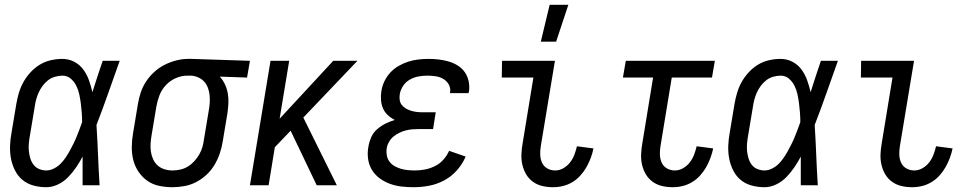

<svg xmlns="http://www.w3.org/2000/svg" viewBox="-20 -774 4040 802"><path d="M173 8Q146 8 120 1Q94 -6 74.5 -22Q55 -38 43 -61.5Q31 -85 26 -111Q21 -137 22 -164.5Q23 -192 28 -219L48 -339Q52 -363 59 -386.5Q66 -410 78 -431.5Q90 -453 107.5 -472Q125 -491 146.5 -504Q168 -517 192.5 -522.5Q217 -528 240 -528Q267 -528 290 -516Q313 -504 328 -483.5Q343 -463 351.5 -439Q360 -415 366 -389L367 -392Q377 -424 387.5 -456Q398 -488 409 -520H480Q456 -453 432.5 -386Q409 -319 383 -252Q387 -189 389.5 -126Q392 -63 396 0H325Q325 -30 325 -60Q325 -90 325 -120Q313 -97 298 -75Q283 -53 264.5 -34Q246 -15 222 -3.5Q198 8 173 8ZM174 -62Q189 -62 205 -70Q221 -78 232.5 -89.5Q244 -101 253.5 -115Q263 -129 271 -143.5Q279 -158 286.5 -173Q294 -188 300 -203Q306 -218 312 -233.5Q318 -249 323 -264Q323 -284 321.5 -303.5Q320 -323 317.5 -342.5Q315 -362 311 -380.5Q307 -399 298.5 -416Q290 -433 275.5 -445.5Q261 -458 241 -458Q226 -458 210 -453.5Q194 -449 181 -439Q168 -429 158 -415.5Q148 -402 141.5 -387.5Q135 -373 131 -358Q127 -343 125 -328L105 -208Q102 -192 100.5 -175.5Q99 -159 100.5 -143.5Q102 -128 106.5 -113Q111 -98 120 -86Q129 -74 143.5 -68Q158 -62 174 -62Z M700 8Q671 8 643.5 2Q616 -4 594.5 -19.5Q573 -35 558 -57.5Q543 -80 536.5 -106.5Q530 -133 530.5 -162Q531 -191 536 -219L556 -339Q560 -364 568 -388Q576 -412 590.5 -434Q605 -456 625 -474Q645 -492 668 -503.5Q691 -515 716 -521.5Q741 -528 765 -528H781L1024 -520L1012 -450L898 -454Q911 -440 919.5 -422Q928 -404 931.5 -384Q935 -364 934 -343Q933 -322 930 -301L910 -181Q906 -156 897.5 -131.5Q889 -107 875.5 -84.5Q862 -62 842 -43.5Q822 -25 798.5 -13Q775 -1 749.5 3.5Q724 8 700 8ZM700 -62Q716 -62 732.5 -65.5Q749 -69 764 -78Q779 -87 791 -100Q803 -113 812 -128.5Q821 -144 825.5 -160Q830 -176 832 -192L852 -312Q855 -328 856 -344.5Q857 -361 855.5 -376.5Q854 -392 848.5 -407Q843 -422 833 -433Q823 -444 808.5 -450.5Q794 -457 779 -458H762Q738 -458 714 -447.5Q690 -437 672.5 -418Q655 -399 646 -375.5Q637 -352 633 -328L613 -208Q610 -191 609 -173.5Q608 -156 610.5 -139.5Q613 -123 620 -108Q627 -93 639 -82.5Q651 -72 667 -67Q683 -62 700 -62Z M1303 0 1194 -228 1128 -159 1102 0H1024L1110 -520H1188L1148 -278L1372 -520H1473L1247 -283L1387 0Z M1707 8Q1681 8 1656 5Q1631 2 1608 -6.5Q1585 -15 1565.5 -29.5Q1546 -44 1533.5 -64.5Q1521 -85 1517.5 -110.5Q1514 -136 1519 -162Q1522 -181 1530.5 -200.5Q1539 -220 1555 -234Q1571 -248 1590 -257.5Q1609 -267 1629 -273Q1613 -281 1600 -293Q1587 -305 1580 -321Q1573 -337 1571.5 -355.5Q1570 -374 1573 -393Q1576 -414 1585.5 -434Q1595 -454 1610 -470.5Q1625 -487 1645 -498.5Q1665 -510 1685.5 -516.5Q1706 -523 1727.5 -525.5Q1749 -528 1770 -528Q1792 -528 1813 -525.5Q1834 -523 1854.5 -517Q1875 -511 1892.5 -500Q1910 -489 1921.5 -472.5Q1933 -456 1937.5 -435Q1942 -414 1939 -392L1937 -385H1859L1860 -388Q1863 -406 1854.5 -421Q1846 -436 1831.5 -444.5Q1817 -453 1799.5 -455.5Q1782 -458 1764 -458Q1746 -458 1727.5 -454.5Q1709 -451 1692 -441.5Q1675 -432 1664 -415.5Q1653 -399 1650 -381Q1648 -369 1649.5 -357Q1651 -345 1658 -336Q1665 -327 1675 -321Q1685 -315 1696.5 -311.5Q1708 -308 1720 -306.5Q1732 -305 1744 -305H1800L1789 -235H1733Q1719 -235 1704.5 -234Q1690 -233 1676 -229.5Q1662 -226 1648.5 -219.5Q1635 -213 1623.5 -203.5Q1612 -194 1604.5 -180.5Q1597 -167 1595 -153Q1593 -138 1596 -123.5Q1599 -109 1607.5 -98Q1616 -87 1628.5 -80Q1641 -73 1654.5 -69Q1668 -65 1683 -63.5Q1698 -62 1713 -62Q1734 -62 1755 -66Q1776 -70 1796.5 -80Q1817 -90 1832 -107Q1847 -124 1856 -144L1925 -120Q1912 -89 1888.5 -62.5Q1865 -36 1834.5 -20Q1804 -4 1771.5 2Q1739 8 1707 8Z M2290 8Q2267 8 2245.5 3Q2224 -2 2206.5 -14.5Q2189 -27 2178 -45.5Q2167 -64 2162 -85.5Q2157 -107 2158 -130Q2159 -153 2163 -175L2208 -450H2076L2077 -520H2298L2239 -164Q2236 -146 2236.5 -128Q2237 -110 2244 -94.5Q2251 -79 2266 -70.5Q2281 -62 2299 -62Q2317 -62 2333.5 -71.5Q2350 -81 2361.5 -96Q2373 -111 2379.5 -128.5Q2386 -146 2390 -163L2459 -154Q2455 -134 2447.5 -114Q2440 -94 2429.5 -75.5Q2419 -57 2404 -40.5Q2389 -24 2370.5 -13Q2352 -2 2331.5 3Q2311 8 2290 8ZM2239 -600 2276 -754H2354L2303 -600Z M2790 8Q2767 8 2745.5 3Q2724 -2 2706.5 -14.5Q2689 -27 2678 -45.5Q2667 -64 2662 -85.5Q2657 -107 2658 -130Q2659 -153 2663 -175L2708 -450H2582L2594 -520H2966L2954 -450H2786L2739 -164Q2736 -146 2736.5 -128Q2737 -110 2744 -94.5Q2751 -79 2766 -70.5Q2781 -62 2799 -62Q2817 -62 2833.5 -71.5Q2850 -81 2861.5 -96Q2873 -111 2879.5 -128.5Q2886 -146 2890 -163L2959 -154Q2955 -134 2947.5 -114Q2940 -94 2929.5 -75.5Q2919 -57 2904 -40.5Q2889 -24 2870.5 -13Q2852 -2 2831.5 3Q2811 8 2790 8Z M3173 8Q3146 8 3120 1Q3094 -6 3074.5 -22Q3055 -38 3043 -61.5Q3031 -85 3026 -111Q3021 -137 3022 -164.5Q3023 -192 3028 -219L3048 -339Q3052 -363 3059 -386.5Q3066 -410 3078 -431.5Q3090 -453 3107.5 -472Q3125 -491 3146.5 -504Q3168 -517 3192.5 -522.5Q3217 -528 3240 -528Q3267 -528 3290 -516Q3313 -504 3328 -483.5Q3343 -463 3351.5 -439Q3360 -415 3366 -389L3367 -392Q3377 -424 3387.5 -456Q3398 -488 3409 -520H3480Q3456 -453 3432.5 -386Q3409 -319 3383 -252Q3387 -189 3389.5 -126Q3392 -63 3396 0H3325Q3325 -30 3325 -60Q3325 -90 3325 -120Q3313 -97 3298 -75Q3283 -53 3264.5 -34Q3246 -15 3222 -3.5Q3198 8 3173 8ZM3174 -62Q3189 -62 3205 -70Q3221 -78 3232.5 -89.5Q3244 -101 3253.5 -115Q3263 -129 3271 -143.5Q3279 -158 3286.5 -173Q3294 -188 3300 -203Q3306 -218 3312 -233.5Q3318 -249 3323 -264Q3323 -284 3321.5 -303.5Q3320 -323 3317.5 -342.5Q3315 -362 3311 -380.5Q3307 -399 3298.5 -416Q3290 -433 3275.5 -445.5Q3261 -458 3241 -458Q3226 -458 3210 -453.5Q3194 -449 3181 -439Q3168 -429 3158 -415.5Q3148 -402 3141.5 -387.5Q3135 -373 3131 -358Q3127 -343 3125 -328L3105 -208Q3102 -192 3100.5 -175.5Q3099 -159 3100.5 -143.5Q3102 -128 3106.5 -113Q3111 -98 3120 -86Q3129 -74 3143.5 -68Q3158 -62 3174 -62Z M3790 8Q3767 8 3745.5 3Q3724 -2 3706.5 -14.5Q3689 -27 3678 -45.5Q3667 -64 3662 -85.5Q3657 -107 3658 -130Q3659 -153 3663 -175L3708 -450H3576L3577 -520H3798L3739 -164Q3736 -146 3736.5 -128Q3737 -110 3744 -94.5Q3751 -79 3766 -70.5Q3781 -62 3799 -62Q3817 -62 3833.5 -71.5Q3850 -81 3861.5 -96Q3873 -111 3879.5 -128.5Q3886 -146 3890 -163L3959 -154Q3955 -134 3947.5 -114Q3940 -94 3929.5 -75.5Q3919 -57 3904 -40.5Q3889 -24 3870.5 -13Q3852 -2 3831.5 3Q3811 8 3790 8Z"/></svg>

Font: Iosevka Fixed
Style: Italic
Weight: 400
Italic angle: -9°
Monospace: yes
Designer: Belleve Invis
Foundry: Belleve Invis
Version: Version 33.2.4